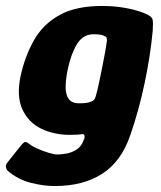

<svg xmlns="http://www.w3.org/2000/svg" viewBox="-38 -498 541 645"><path d="M31 -242Q46 -310 76.5 -363.5Q107 -417 162 -447.5Q217 -478 305 -478Q345 -478 382 -471.5Q419 -465 446 -454Q472 -444 474.5 -432.5Q477 -421 475 -394Q467 -309 447.5 -217Q428 -125 399 -42Q369 45 305 86Q241 127 146 127Q108 127 65 116Q22 105 -13 75Q-16 72 -18 64Q-20 56 -13 48Q-9 43 -0.5 32Q8 21 17 10Q26 -1 30 -6Q41 -20 46 -21Q51 -22 61 -14Q69 -7 87 1Q105 9 124.5 15Q144 21 155 21Q167 21 184.5 18Q202 15 218.5 5Q235 -5 243 -27Q243 -28 243.5 -29Q244 -30 245 -31Q247 -38 245.5 -43.5Q244 -49 234 -47Q229 -46 217.5 -45.5Q206 -45 195 -45Q144 -45 101 -65.5Q58 -86 37.5 -130Q17 -174 31 -242ZM190 -267Q183 -234 182.5 -207.5Q182 -181 192.5 -166Q203 -151 228 -151Q239 -151 249.5 -152Q260 -153 269 -157Q275 -159 278.5 -163.5Q282 -168 284 -176Q289 -193 294.5 -219Q300 -245 305.5 -272.5Q311 -300 315 -322Q319 -344 320 -354Q322 -359 321 -366.5Q320 -374 317 -375Q310 -379 301.5 -381Q293 -383 277 -383Q241 -383 221 -350.5Q201 -318 190 -267Z"/></svg>

Font: Glory ExtraBold
Style: Italic
Weight: 800
Italic angle: -12°
Version: Version 1.011